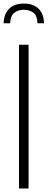

<svg xmlns="http://www.w3.org/2000/svg" viewBox="-31 -1062 268 1082"><path d="M76 0V-810H130V0ZM-11 -931Q-9 -969 5.5 -993.5Q20 -1018 45 -1030Q70 -1042 103 -1042Q137 -1042 162 -1030Q187 -1018 201.5 -993.5Q216 -969 217 -931H180Q179 -974 157 -990.5Q135 -1007 103 -1007Q72 -1007 50 -990.5Q28 -974 26 -931Z"/></svg>

Font: Oswald ExtraLight
Style: Regular
Weight: 250
Designer: Vernon Adams
Foundry: Vernon Adams
Version: Version 4.100; ttfautohint (v1.8.1.43-b0c9)